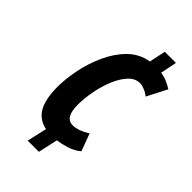

<svg xmlns="http://www.w3.org/2000/svg" viewBox="-224 -798 882 882"><g transform="rotate(45 217.0 -357.0)"><path d="M140.1 9.8 162.1 -86.9Q109.4 -98.1 85.7 -140.9Q62 -183.6 62 -262.2Q62 -314.9 74.7 -377Q87.4 -439 114 -496.6Q140.6 -554.2 181.6 -594.5Q222.7 -634.8 279.8 -644L296.9 -724.1H369.1L353 -644Q375.5 -641.1 395.3 -632.3Q415 -623.5 430.2 -613.8L379.9 -516.1Q367.2 -527.3 349.4 -534.7Q331.5 -542 318.8 -542Q287.1 -542 262.5 -515.1Q237.8 -488.3 220.7 -446.3Q203.6 -404.3 194.8 -357.2Q186 -310.1 186 -269Q186 -186 235.8 -186Q255.9 -186 276.1 -193.6Q296.4 -201.2 317.9 -214.8L349.1 -129.9Q324.2 -108.9 291.3 -98.9Q258.3 -88.9 233.9 -85.9L212.9 9.8Z"/></g></svg>

Font: Open Sans Condensed
Style: Bold Italic
Weight: 700
Width: 3
Italic angle: -12°
Designer: Monotype Design Team
Foundry: Monotype Imaging Inc.
Version: Version 3.003; ttfautohint (v1.8.4)